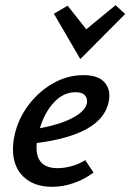

<svg xmlns="http://www.w3.org/2000/svg" viewBox="-20 -715 503 741"><path d="M402 -345Q402 -334 399 -320Q372 -195 122 -163Q121 -157 121 -146Q121 -66 202 -66Q227 -66 255.5 -73.5Q284 -81 309 -97L341 -49Q306 -23 264.5 -8.5Q223 6 181 6Q111 6 70.5 -33Q30 -72 30 -139Q30 -164 36 -192Q49 -254 88.5 -307.5Q128 -361 184 -393Q240 -425 302 -425Q353 -425 377.5 -403Q402 -381 402 -345ZM316 -324Q316 -339 306 -349Q296 -359 271 -359Q224 -359 187.5 -319Q151 -279 134 -220Q210 -234 259 -259.5Q308 -285 315 -315Q316 -318 316 -324ZM188 -662 241 -693 313 -602 426 -695 463 -661 290 -487Z"/></svg>

Font: Ysabeau Semibold
Style: Italic
Weight: 600
Italic angle: -12°
Designer: Christian Thalmann (Catharsis Fonts)
Version: Version 0.003